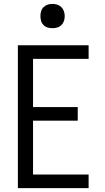

<svg xmlns="http://www.w3.org/2000/svg" viewBox="-20 -968 540 988"><path d="M72 0V-735H436V-665H150V-417H380V-347H150V-70H436V0ZM250 -823Q237 -823 225 -826.5Q213 -830 204 -839Q195 -848 191.5 -860Q188 -872 188 -885Q188 -898 191.5 -910Q195 -922 204 -931Q213 -940 225 -944Q237 -948 250 -948Q263 -948 275 -944Q287 -940 296 -931Q305 -922 309 -910Q313 -898 313 -885Q313 -872 309 -860Q305 -848 296 -839Q287 -830 275 -826.5Q263 -823 250 -823Z"/></svg>

Font: Iosevka Term Curly
Style: Regular
Weight: 400
Designer: Belleve Invis
Foundry: Belleve Invis
Version: Version 32.3.0